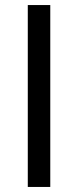

<svg xmlns="http://www.w3.org/2000/svg" viewBox="-20 -740 309 760"><path d="M90 0V-720H179V0Z"/></svg>

Font: Manrope Medium
Style: Medium
Weight: 500
Designer: Mikhail Sharanda
Foundry: Mikhail Sharanda
Version: Version 4.000;hotconv 1.0.109;makeotfexe 2.5.65596